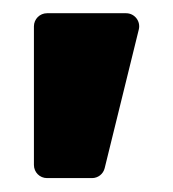

<svg xmlns="http://www.w3.org/2000/svg" viewBox="-20 -180 255 283"><path d="M184.6 -136.6H184.6C187.6 -148.7 178.4 -160.5 165.9 -160.5H49.3C38.6 -160.5 30 -151.8 30 -141.2V63.2C30 73.9 38.6 82.5 49.3 82.5H115.6C124.5 82.5 132.2 76.5 134.3 67.8Z"/></svg>

Font: Gridlock
Style: Regular
Weight: 400
Designer: Abhik Krishna Ghosh
Version: Version 001.000